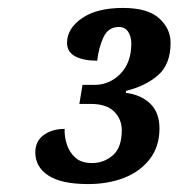

<svg xmlns="http://www.w3.org/2000/svg" viewBox="-20 -844 450 484"><path d="M202 -380Q135 -380 102 -401.5Q69 -423 69 -460Q69 -488 90 -503.5Q111 -519 143 -519Q142 -500 148.5 -480Q155 -460 170 -446.5Q185 -433 212 -433Q242 -433 264.5 -452.5Q287 -472 287 -516Q287 -543 268 -562.5Q249 -582 209 -582H180L188 -630H218Q256 -630 283.5 -658Q311 -686 311 -734Q311 -752 303 -764Q295 -776 280 -776Q253 -776 241 -750.5Q229 -725 225 -691Q190 -691 169.5 -702Q149 -713 149 -736Q149 -772 186.5 -798Q224 -824 290 -824Q352 -824 381 -798Q410 -772 410 -736Q410 -682 378.5 -654.5Q347 -627 298 -615L297 -610Q336 -605 359 -582.5Q382 -560 382 -520Q382 -475 358 -443.5Q334 -412 293.5 -396Q253 -380 202 -380Z"/></svg>

Font: Noto Serif Tamil Condensed ExtraBold
Style: Italic
Weight: 800
Width: 3
Italic angle: -12°
Designer: Indian Type Foundry, Tom Grace, and the Monotype Design Team
Foundry: Monotype Imaging Inc.
Version: Version 2.003; ttfautohint (v1.8.4.7-5d5b)